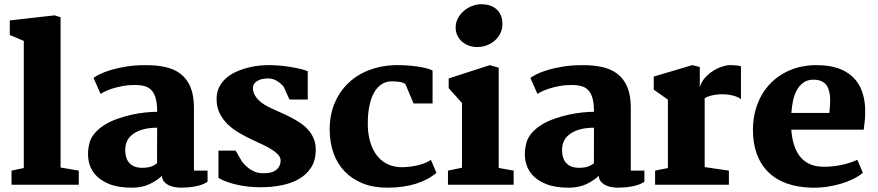

<svg xmlns="http://www.w3.org/2000/svg" viewBox="-20 -868 4126 902"><path d="M34.2 -66.4 91.8 -78.6V-675.8L25.9 -703.6V-772L236.3 -795.9L264.6 -787.1V-81.1L350.1 -66.4V0H34.2Z M399.4 -192.4Q406.2 -220.7 425.8 -243.2Q445.3 -265.6 472.7 -282.2Q500 -298.8 532.7 -310.3Q565.4 -321.8 598.6 -329.1Q631.8 -336.4 662.8 -339.6Q693.8 -342.8 718.3 -342.8Q718.3 -381.8 711.4 -406.2Q704.6 -430.7 691.2 -444.6Q677.7 -458.5 658.4 -463.6Q639.2 -468.8 614.3 -468.8Q582.5 -468.8 555.4 -463.6Q528.3 -458.5 507.1 -451.7Q485.8 -444.8 471.9 -437.7Q458 -430.7 452.6 -426.8L419.4 -502Q427.2 -508.3 447.3 -518.6Q467.3 -528.8 498.8 -538.6Q530.3 -548.3 572.5 -555.2Q614.7 -562 666.5 -562Q715.8 -562 757.1 -553Q798.3 -543.9 828.1 -521.2Q857.9 -498.5 874.5 -459.7Q891.1 -420.9 891.1 -361.3V-66.4H955.1V-14.2Q942.4 -5.4 926.5 0Q910.6 5.4 893.6 8.3Q876.5 11.2 859.6 12.5Q842.8 13.7 828.6 13.7Q819.3 13.7 804.7 11.7Q790 9.8 776.1 3.7Q762.2 -2.4 752 -13.4Q741.7 -24.4 740.7 -42Q715.3 -18.1 680.7 -2.2Q646 13.7 599.1 13.7Q535.2 13.7 492.4 -3.7Q449.7 -21 425.8 -49.6Q401.9 -78.1 395.8 -115.5Q389.6 -152.8 399.4 -192.4ZM568.4 -163.6Q568.4 -116.2 595.2 -95.2Q622.1 -74.2 673.8 -81.5Q687 -83.5 697.8 -88.6Q708.5 -93.8 717.8 -100.6Q717.8 -142.6 718 -184.3Q718.3 -226.1 718.3 -268.1Q703.1 -268.1 686 -266.4Q668.9 -264.6 652.3 -260.3Q635.7 -255.9 620.6 -248Q605.5 -240.2 593.8 -228.8Q582 -217.3 575.2 -201.2Q568.4 -185.1 568.4 -163.6Z M1006.3 -160.6H1086.9L1117.7 -107.4Q1123.5 -101.1 1131.8 -92.3Q1140.1 -83.5 1151.4 -75.4Q1162.6 -67.4 1177 -61.3Q1191.4 -55.2 1209.5 -54.2Q1253.4 -51.8 1276.1 -68.8Q1298.8 -85.9 1298.3 -115.2Q1297.9 -128.4 1287.4 -140.4Q1276.9 -152.3 1259.3 -163.8Q1241.7 -175.3 1219 -186.3Q1196.3 -197.3 1171.4 -208.5Q1136.7 -224.6 1105 -242.9Q1073.2 -261.2 1049.3 -284.7Q1025.4 -308.1 1011.2 -337.6Q997.1 -367.2 997.6 -405.3Q998 -434.6 1009 -457.3Q1020 -480 1038.3 -497.1Q1056.6 -514.2 1080.3 -526.4Q1104 -538.6 1129.9 -546.1Q1155.8 -553.7 1181.9 -557.6Q1208 -561.5 1231.4 -562Q1259.3 -562.5 1287.6 -560.3Q1315.9 -558.1 1341.6 -554Q1367.2 -549.8 1388.9 -544.7Q1410.6 -539.6 1425.8 -533.7V-400.4H1339.8L1312.5 -460.9Q1299.8 -476.1 1281 -487.8Q1262.2 -499.5 1240.2 -499.5Q1226.6 -499.5 1213.6 -497.1Q1200.7 -494.6 1190.7 -489Q1180.7 -483.4 1174.6 -474.9Q1168.5 -466.3 1168.5 -454.6Q1168.5 -438.5 1175 -424.8Q1181.6 -411.1 1193.4 -399.2Q1205.1 -387.2 1221.4 -377Q1237.8 -366.7 1257.3 -357.9Q1280.8 -347.2 1304.9 -336.4Q1329.1 -325.7 1352.1 -313.5Q1375 -301.3 1395.3 -287.1Q1415.5 -272.9 1430.7 -254.9Q1445.8 -236.8 1454.6 -214.6Q1463.4 -192.4 1463.4 -164.1Q1463.4 -115.7 1442.4 -82.3Q1421.4 -48.8 1385.7 -27.8Q1350.1 -6.8 1302.7 2.4Q1255.4 11.7 1202.6 11.7Q1179.2 11.7 1153.1 9.3Q1127 6.8 1100.8 1.5Q1074.7 -3.9 1050.3 -12.2Q1025.9 -20.5 1006.3 -32.2Z M1528.8 -256.3Q1528.3 -327.1 1552 -383.1Q1575.7 -439 1616.7 -478Q1657.7 -517.1 1713.1 -538.3Q1768.6 -559.6 1832 -562Q1856.9 -562.5 1884.3 -561Q1911.6 -559.6 1936.3 -556.2Q1960.9 -552.7 1981 -547.9Q2001 -543 2012.2 -536.6V-381.8H1922.9L1884.3 -473.6Q1870.6 -481.9 1853 -483.9Q1835.4 -485.8 1819.8 -485.8Q1794.9 -485.8 1774.9 -473.6Q1754.9 -461.4 1740.5 -438.2Q1726.1 -415 1717.8 -381.3Q1709.5 -347.7 1708 -304.7Q1706.1 -245.6 1718.5 -203.4Q1731 -161.1 1753.2 -134.3Q1775.4 -107.4 1804.9 -95Q1834.5 -82.5 1867.2 -82.5Q1889.2 -82.5 1910.2 -85.4Q1931.2 -88.4 1949 -93Q1966.8 -97.7 1981.2 -104Q1995.6 -110.4 2004.4 -117.2L2030.3 -56.2Q1991.2 -22.5 1932.6 -4.4Q1874 13.7 1799.8 13.7Q1733.9 13.7 1683.6 -6.6Q1633.3 -26.9 1598.9 -63Q1564.5 -99.1 1546.9 -148.4Q1529.3 -197.8 1528.8 -256.3Z M2221.2 -647Q2202.1 -647 2183.8 -653.3Q2165.5 -659.7 2151.6 -671.4Q2137.7 -683.1 2129.2 -700.2Q2120.6 -717.3 2120.6 -738.8Q2120.6 -762.2 2131.3 -782.2Q2142.1 -802.2 2159.2 -816.9Q2176.3 -831.5 2197.5 -839.8Q2218.8 -848.1 2240.2 -848.1Q2266.6 -848.1 2285.4 -840.8Q2304.2 -833.5 2316.4 -820.8Q2328.6 -808.1 2334.5 -791.5Q2340.3 -774.9 2340.3 -755.9Q2340.3 -731 2330.3 -710.9Q2320.3 -690.9 2303.5 -676.5Q2286.6 -662.1 2265.1 -654.5Q2243.7 -647 2221.2 -647ZM2084.5 -66.4 2150.4 -80.1V-383.8L2087.9 -454.1V-499.5L2281.2 -562L2322.8 -549.8V-79.1L2393.1 -66.4V0H2084.5Z M2451.7 -192.4Q2458.5 -220.7 2478 -243.2Q2497.6 -265.6 2524.9 -282.2Q2552.2 -298.8 2585 -310.3Q2617.7 -321.8 2650.9 -329.1Q2684.1 -336.4 2715.1 -339.6Q2746.1 -342.8 2770.5 -342.8Q2770.5 -381.8 2763.7 -406.2Q2756.8 -430.7 2743.4 -444.6Q2730 -458.5 2710.7 -463.6Q2691.4 -468.8 2666.5 -468.8Q2634.8 -468.8 2607.7 -463.6Q2580.6 -458.5 2559.3 -451.7Q2538.1 -444.8 2524.2 -437.7Q2510.3 -430.7 2504.9 -426.8L2471.7 -502Q2479.5 -508.3 2499.5 -518.6Q2519.5 -528.8 2551 -538.6Q2582.5 -548.3 2624.8 -555.2Q2667 -562 2718.8 -562Q2768.1 -562 2809.3 -553Q2850.6 -543.9 2880.4 -521.2Q2910.2 -498.5 2926.8 -459.7Q2943.4 -420.9 2943.4 -361.3V-66.4H3007.3V-14.2Q2994.6 -5.4 2978.8 0Q2962.9 5.4 2945.8 8.3Q2928.7 11.2 2911.9 12.5Q2895 13.7 2880.9 13.7Q2871.6 13.7 2856.9 11.7Q2842.3 9.8 2828.4 3.7Q2814.5 -2.4 2804.2 -13.4Q2793.9 -24.4 2793 -42Q2767.6 -18.1 2732.9 -2.2Q2698.2 13.7 2651.4 13.7Q2587.4 13.7 2544.7 -3.7Q2502 -21 2478 -49.6Q2454.1 -78.1 2448 -115.5Q2441.9 -152.8 2451.7 -192.4ZM2620.6 -163.6Q2620.6 -116.2 2647.5 -95.2Q2674.3 -74.2 2726.1 -81.5Q2739.3 -83.5 2750 -88.6Q2760.7 -93.8 2770 -100.6Q2770 -142.6 2770.3 -184.3Q2770.5 -226.1 2770.5 -268.1Q2755.4 -268.1 2738.3 -266.4Q2721.2 -264.6 2704.6 -260.3Q2688 -255.9 2672.9 -248Q2657.7 -240.2 2646 -228.8Q2634.3 -217.3 2627.4 -201.2Q2620.6 -185.1 2620.6 -163.6Z M3057.6 -66.4 3117.7 -78.6V-399.9L3051.3 -446.8V-508.3L3232.4 -562L3267.6 -553.2V-457.5Q3273.9 -481.9 3291 -501.5Q3308.1 -521 3329.1 -534.4Q3350.1 -547.9 3371.6 -554.9Q3393.1 -562 3408.2 -562Q3425.3 -562 3439.9 -560.5Q3454.6 -559.1 3460.9 -556.2V-401.9Q3455.1 -407.7 3444.3 -412.1Q3433.6 -416.5 3421.6 -419.4Q3409.7 -422.4 3397.7 -423.8Q3385.7 -425.3 3377.4 -425.3Q3356.9 -425.3 3341.3 -422.9Q3325.7 -420.4 3315.2 -417.2Q3304.7 -414.1 3298.6 -411.1Q3292.5 -408.2 3290.5 -406.7V-83L3404.3 -66.4V0H3057.6Z M3517.1 -259.3Q3517.1 -321.8 3537.6 -377Q3558.1 -432.1 3596.7 -473.1Q3635.3 -514.2 3690.9 -538.1Q3746.6 -562 3816.9 -562Q3876 -562 3918.5 -546.9Q3960.9 -531.7 3988.3 -504.6Q4015.6 -477.5 4029.3 -439.9Q4043 -402.3 4044.4 -357.9Q4045.4 -327.1 4043 -303.2Q4040.5 -279.3 4037.6 -258.8H3697.3Q3704.1 -172.4 3741.9 -128.4Q3779.8 -84.5 3852.1 -84.5Q3887.7 -84.5 3928 -92Q3968.3 -99.6 4007.8 -117.2L4033.7 -56.2Q4015.1 -40.5 3988.5 -27.3Q3961.9 -14.2 3930.7 -4.9Q3899.4 4.4 3864.5 9.5Q3829.6 14.6 3793.9 13.7Q3727.5 12.2 3676 -6.3Q3624.5 -24.9 3589.1 -59.8Q3553.7 -94.7 3535.4 -144.8Q3517.1 -194.8 3517.1 -259.3ZM3876.5 -337.4Q3877.9 -355.5 3879.4 -376.2Q3880.9 -397 3879.2 -416.7Q3877.4 -436.5 3870.6 -453.6Q3863.8 -470.7 3849.1 -481Q3840.3 -487.3 3828.6 -490.5Q3816.9 -493.7 3801.3 -493.7Q3772.9 -493.7 3753.9 -479.7Q3734.9 -465.8 3722.9 -443.6Q3710.9 -421.4 3705.3 -393.6Q3699.7 -365.7 3697.8 -337.4Z"/></svg>

Font: Merriweather
Style: Heavy
Weight: 900
Version: Version 1.003